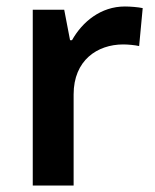

<svg xmlns="http://www.w3.org/2000/svg" viewBox="-20 -572 479 592"><path d="M365 -552C291 -552 234 -505 202 -448H196L178 -542H81V0H207V-281C207 -386 280 -435 360 -435C374 -435 396 -433 409 -430L420 -547C406 -550 382 -552 365 -552Z"/></svg>

Font: Noto Sans Bamum SemiBold
Style: Regular
Weight: 600
Designer: Monotype Design Team
Foundry: Monotype Imaging Inc.
Version: Version 2.002